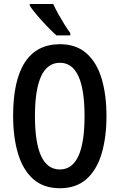

<svg xmlns="http://www.w3.org/2000/svg" viewBox="-20 -950 609 979"><path d="M522.9 -357.9Q522.9 -250 498.3 -167Q473.6 -84 421.1 -37.1Q368.7 9.8 285.6 9.8Q201.2 9.8 148.4 -37.8Q95.7 -85.4 71.3 -168.7Q46.9 -252 46.9 -358.9Q46.9 -540.5 107.2 -632.6Q167.5 -724.6 285.6 -724.6Q368.7 -724.6 421.1 -678Q473.6 -631.3 498.3 -548.8Q522.9 -466.3 522.9 -357.9ZM158.2 -357.9Q158.2 -85.9 285.2 -85.9Q411.1 -85.9 411.1 -357.9Q411.1 -629.9 285.6 -629.9Q158.2 -629.9 158.2 -357.9ZM251.5 -929.7Q261.2 -907.2 276.9 -879.4Q292.5 -851.6 308.8 -825.2Q325.2 -798.8 338.4 -781.7V-769.5H267.6Q249 -786.1 221.9 -814Q194.8 -841.8 169.9 -871.1Q145 -900.4 131.8 -920.4V-929.7Z"/></svg>

Font: Open Sans Condensed SemiBold
Style: Regular
Weight: 600
Width: 3
Designer: Monotype Design Team
Foundry: Monotype Imaging Inc.
Version: Version 3.000; ttfautohint (v1.8.4)